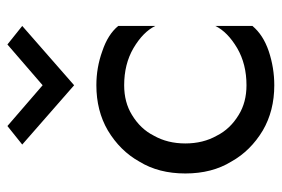

<svg xmlns="http://www.w3.org/2000/svg" viewBox="-141 -609 760 518"><g transform="rotate(-90 239.0 -350.0)"><path d="M132 -145Q150 -109 188 -86Q222 -65 268 -65Q325 -65 368 -90Q412 -116 428 -149V-49Q404 -20 360 -5Q315 10 268 10Q199 10 146 -21Q91 -54 62 -106Q30 -158 30 -230Q30 -302 62 -354Q91 -406 146 -439Q199 -470 268 -470Q316 -470 360 -454Q405 -439 428 -411V-311Q412 -344 368 -370Q325 -395 268 -395Q222 -395 188 -374Q150 -351 132 -315Q111 -278 111 -230Q111 -182 132 -145ZM268 -615 378 -710 428 -670 268 -530 108 -670 158 -710Z"/></g></svg>

Font: jost-mod-400
Style: Regular
Weight: 400
Version: Version 3.200; ttfautohint (v0.97) -l 8 -r 50 -G 200 -x 14 -